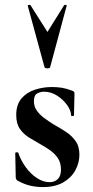

<svg xmlns="http://www.w3.org/2000/svg" viewBox="-20 -750 377 781"><path d="M118 -338Q118 -317 129.5 -300.5Q141 -284 159 -270.5Q177 -257 198 -244Q223 -230 247 -214.5Q271 -199 287 -177Q303 -155 303 -120Q303 -88 286.5 -57.5Q270 -27 237 -8Q204 11 154 11Q129 11 104 5.5Q79 0 50 -16Q48 -18 46 -21Q44 -24 44 -28L42 -127Q42 -130 47.5 -130.5Q53 -131 54 -129Q65 -97 85 -69.5Q105 -42 130.5 -25.5Q156 -9 182 -9Q202 -9 215 -21.5Q228 -34 228 -60Q228 -88 215.5 -106.5Q203 -125 184 -138.5Q165 -152 145 -163Q122 -176 99 -190Q76 -204 61 -225.5Q46 -247 46 -282Q46 -324 67 -349Q88 -374 121.5 -385Q155 -396 191 -396Q213 -396 231.5 -393Q250 -390 274 -381Q283 -378 283 -370Q283 -350 282 -328.5Q281 -307 281 -281Q281 -278 275 -278Q269 -278 269 -281Q269 -300 253.5 -322Q238 -344 213 -360.5Q188 -377 159 -377Q145 -377 131.5 -370Q118 -363 118 -338ZM93 -726Q92 -729 97.5 -730Q103 -731 104 -729L173 -620L241 -729Q243 -731 248 -730Q253 -729 251 -726L184 -477Q183 -472 173 -472Q163 -472 161 -477Z"/></svg>

Font: Cormorant Garamond Light
Style: Regular
Weight: 300
Designer: Christian Thalmann (Catharsis Fonts)
Foundry: Catharsis Fonts
Version: Version 4.001